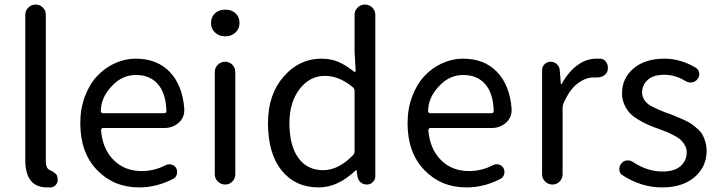

<svg xmlns="http://www.w3.org/2000/svg" viewBox="-20 -816 3181 849"><path d="M188.5 12.7Q91.8 12.7 91.8 -108.4V-751Q91.8 -769.5 105.5 -782.7Q119.1 -795.9 137.7 -795.9Q156.2 -795.9 169.4 -782.7Q182.6 -769.5 182.6 -751V-101.6Q182.6 -74.2 197.3 -65.4Q200.2 -64.5 206.5 -61Q212.9 -57.6 215.8 -55.7Q218.8 -53.7 223.1 -50.3Q227.5 -46.9 230 -43Q232.4 -39.1 233.4 -34.2L234.4 -30.3Q235.4 -26.4 235.4 -22.5Q235.4 -10.7 229.5 -2Q220.7 10.7 206.1 12.7Q198.2 12.7 188.5 12.7Z M594.7 12.7Q483.4 12.7 409.2 -64Q335 -140.6 335 -271.5Q335 -335 355.5 -389.6Q376 -444.3 410.2 -480.5Q444.3 -516.6 488.8 -536.6Q533.2 -556.6 580.1 -556.6Q674.8 -556.6 731 -497.6Q787.1 -438.5 794.9 -335Q794.9 -331.1 794.9 -328.1Q794.9 -296.9 771.5 -274.4Q744.1 -250 707 -250H435.5Q431.6 -250 429.2 -247.1Q426.8 -244.1 426.8 -240.2Q433.6 -157.2 482.4 -108.4Q531.2 -59.6 606.4 -59.6Q663.1 -59.6 712.9 -85.9Q724.6 -91.8 738.3 -88.4Q752 -85 758.8 -73.2Q765.6 -60.5 762.2 -46.4Q758.8 -32.2 746.1 -25.4Q673.8 12.7 594.7 12.7ZM425.8 -323.2Q425.8 -320.3 428.7 -318.4Q430.7 -315.4 434.6 -315.4H706.1Q710.9 -315.4 713.4 -317.9Q715.8 -320.3 715.8 -324.2Q715.8 -324.2 715.8 -325.2Q713.9 -402.3 678.7 -443.4Q643.6 -484.4 581.1 -484.4Q523.4 -484.4 480.5 -441.4Q425.8 -388.7 425.8 -323.2Z M929.7 -45.9V-497.1Q929.7 -516.6 943.4 -529.8Q957 -543 975.6 -543Q994.1 -543 1007.3 -529.8Q1020.5 -516.6 1020.5 -497.1V-45.9Q1020.5 -26.4 1007.3 -13.2Q994.1 0 975.6 0Q957 0 943.4 -13.2Q929.7 -26.4 929.7 -45.9ZM913.1 -713.9Q913.1 -741.2 930.7 -757.3Q948.2 -773.4 976.1 -773.4Q1003.9 -773.4 1021.5 -757.3Q1039.1 -741.2 1039.1 -713.9Q1039.1 -688.5 1021 -671.9Q1002.9 -655.3 976.1 -655.3Q949.2 -655.3 931.2 -671.9Q913.1 -688.5 913.1 -713.9Z M1389.6 12.7Q1286.1 12.7 1225.6 -62Q1165 -136.7 1165 -271.5Q1165 -398.4 1234.4 -477.5Q1303.7 -556.6 1400.4 -556.6Q1443.4 -556.6 1476.1 -542.5Q1508.8 -528.3 1545.9 -499Q1547.9 -497.1 1550.3 -498.5Q1552.7 -500 1552.7 -502.9L1547.9 -586.9V-751Q1547.9 -769.5 1561.5 -782.7Q1575.2 -795.9 1593.8 -795.9Q1612.3 -795.9 1626 -782.7Q1639.6 -769.5 1639.6 -751V-37.1Q1639.6 -21.5 1628.4 -10.7Q1617.2 0 1602.5 0Q1585.9 0 1574.2 -10.3Q1562.5 -20.5 1560.5 -37.1L1556.6 -63.5Q1556.6 -64.5 1555.7 -64.5Q1554.7 -64.5 1553.7 -63.5Q1474.6 12.7 1389.6 12.7ZM1409.2 -63.5Q1477.5 -63.5 1542 -130.9Q1547.9 -137.7 1547.9 -147.5V-413.1Q1547.9 -422.9 1541 -429.7Q1480.5 -480.5 1416 -480.5Q1349.6 -480.5 1304.7 -421.9Q1259.8 -363.3 1259.8 -272.5Q1259.8 -172.9 1298.8 -118.2Q1337.9 -63.5 1409.2 -63.5Z M2042 12.7Q1930.7 12.7 1856.4 -64Q1782.2 -140.6 1782.2 -271.5Q1782.2 -335 1802.7 -389.6Q1823.2 -444.3 1857.4 -480.5Q1891.6 -516.6 1936 -536.6Q1980.5 -556.6 2027.3 -556.6Q2122.1 -556.6 2178.2 -497.6Q2234.4 -438.5 2242.2 -335Q2242.2 -331.1 2242.2 -328.1Q2242.2 -296.9 2218.8 -274.4Q2191.4 -250 2154.3 -250H1882.8Q1878.9 -250 1876.5 -247.1Q1874 -244.1 1874 -240.2Q1880.9 -157.2 1929.7 -108.4Q1978.5 -59.6 2053.7 -59.6Q2110.4 -59.6 2160.2 -85.9Q2171.9 -91.8 2185.5 -88.4Q2199.2 -85 2206.1 -73.2Q2212.9 -60.5 2209.5 -46.4Q2206.1 -32.2 2193.4 -25.4Q2121.1 12.7 2042 12.7ZM1873 -323.2Q1873 -320.3 1876 -318.4Q1877.9 -315.4 1881.8 -315.4H2153.3Q2158.2 -315.4 2160.6 -317.9Q2163.1 -320.3 2163.1 -324.2Q2163.1 -324.2 2163.1 -325.2Q2161.1 -402.3 2126 -443.4Q2090.8 -484.4 2028.3 -484.4Q1970.7 -484.4 1927.7 -441.4Q1873 -388.7 1873 -323.2Z M2377 -45.9V-505.9Q2377 -521.5 2388.2 -532.2Q2399.4 -543 2415 -543Q2430.7 -543 2442.4 -532.2Q2454.1 -521.5 2455.1 -505.9L2460 -445.3Q2460 -444.3 2461.4 -444.3Q2462.9 -444.3 2463.9 -445.3Q2493.2 -498 2532.7 -527.3Q2572.3 -556.6 2617.2 -556.6Q2627.9 -556.6 2635.7 -556.6Q2653.3 -554.7 2662.1 -539.1Q2668 -528.3 2668 -516.6Q2668 -510.7 2667 -504.9Q2663.1 -489.3 2649.4 -481.4Q2636.7 -473.6 2622.1 -473.6Q2620.1 -473.6 2618.2 -473.6Q2612.3 -473.6 2605.5 -473.6Q2568.4 -473.6 2532.7 -445.8Q2497.1 -418 2471.7 -358.4Q2467.8 -349.6 2467.8 -338.9V-45.9Q2467.8 -26.4 2454.6 -13.2Q2441.4 0 2422.9 0Q2404.3 0 2390.6 -13.2Q2377 -26.4 2377 -45.9Z M2907.2 12.7Q2816.4 12.7 2734.4 -40Q2720.7 -47.9 2718.8 -63.5Q2718.8 -66.4 2718.8 -69.3Q2718.8 -82 2726.6 -91.8Q2735.4 -104.5 2751 -106.4Q2766.6 -108.4 2779.3 -99.6Q2841.8 -57.6 2910.2 -57.6Q2961.9 -57.6 2989.3 -81.5Q3016.6 -105.5 3016.6 -142.6Q3016.6 -159.2 3008.8 -172.9Q3001 -186.5 2991.2 -196.3Q2981.4 -206.1 2961.9 -216.3Q2942.4 -226.6 2929.7 -231.9Q2917 -237.3 2892.6 -246.1Q2865.2 -255.9 2846.2 -264.2Q2827.1 -272.5 2803.2 -286.6Q2779.3 -300.8 2765.1 -315.9Q2751 -331.1 2740.7 -354Q2730.5 -377 2730.5 -403.3Q2730.5 -469.7 2781.2 -513.2Q2832 -556.6 2918 -556.6Q2989.3 -556.6 3056.6 -516.6Q3069.3 -508.8 3071.8 -493.7Q3074.2 -478.5 3064.5 -466.8Q3055.7 -454.1 3040.5 -451.7Q3025.4 -449.2 3012.7 -457Q2965.8 -485.4 2918 -485.4Q2869.1 -485.4 2844.2 -462.9Q2819.3 -440.4 2819.3 -407.2Q2819.3 -392.6 2825.7 -380.4Q2832 -368.2 2840.3 -360.4Q2848.6 -352.5 2865.7 -343.8Q2882.8 -335 2894.5 -330.1Q2906.2 -325.2 2928.7 -316.4Q2935.5 -314.5 2938.5 -313.5Q2962.9 -303.7 2973.6 -299.3Q2984.4 -294.9 3005.9 -285.2Q3027.3 -275.4 3038.1 -267.6Q3048.8 -259.8 3064 -246.6Q3079.1 -233.4 3086.4 -220.2Q3093.8 -207 3099.1 -188.5Q3104.5 -169.9 3104.5 -148.4Q3104.5 -79.1 3051.8 -33.2Q2999 12.7 2907.2 12.7Z"/></svg>

Font: irohamaru Regular
Style: Regular
Weight: 400
Designer: [Source Han Sans]
Ryoko NISHIZUKA  (kana & ideographs); Paul D. Hunt (Latin, Greek & Cyrillic); Wenlong ZHANG  (bopomofo
Version: Version 1.00